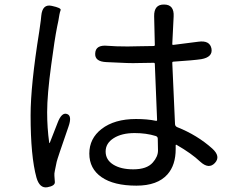

<svg xmlns="http://www.w3.org/2000/svg" viewBox="-20 -788 1040 847"><path d="M189 38Q155 44 141 -4Q115 -98 115 -279Q115 -412 153 -648Q157 -673 160 -698L162 -718Q167 -772 209 -762Q251 -753 247.5 -743.5Q244 -734 242 -723Q238 -696 232 -670Q221 -615 206 -502Q188 -370 188 -293Q188 -224 197 -159Q198 -154 200 -159L234 -246Q252 -294 276 -285Q299 -277 282 -229Q233 -88 230 -74Q225 -48 222 -35Q219 -22 220 -12.5Q221 -3 222 15Q223 32 189 38ZM582 31Q482 31 428 -6.5Q374 -44 374 -110.5Q374 -177 428 -219Q485 -263 580 -263Q630 -263 668 -255Q673 -254 673 -259L663 -506Q663 -511 658 -511L594 -510Q567 -509 540 -510L450 -514Q397 -516 400 -553Q402 -591 454 -586Q490 -583 543 -583Q569 -583 595 -584L658 -585Q663 -585 663 -590L660 -716Q659 -769 704 -768Q749 -768 746 -715L740 -594Q740 -589 745 -590L855 -604Q906 -611 913 -573Q919 -536 868 -527Q836 -522 745 -516Q740 -516 740 -511L752 -242Q752 -231 762 -227Q850 -192 916 -133Q955 -98 928 -69Q901 -40 863 -75Q825 -111 759 -149Q755 -151 755 -146V-130Q755 -60 719 -19Q675 31 582 31ZM568 -41Q628 -41 654 -71Q677 -97 677 -124Q677 -150 676 -176Q676 -185 667 -188Q625 -201 574 -201Q517 -201 481.5 -178.5Q446 -156 446 -119.5Q446 -83 479.5 -62Q513 -41 568 -41Z"/></svg>

Font: Resource Han Rounded HK
Style: Regular
Weight: 400
Designer: Cyano Hao (round all glyphs); Ryoko NISHIZUKA  (kana, bopomofo & ideographs); Paul D. Hunt (Latin, Greek & Cyrillic); Sa
Foundry: Cyano Hao
Version: 0.990